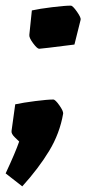

<svg xmlns="http://www.w3.org/2000/svg" viewBox="-34 -497 306 681"><path d="M70 -373 79 -460Q106 -466 151 -471.5Q196 -477 217 -477Q224 -477 239 -455.5Q254 -434 252 -427L230 -339Q112 -324 105 -324Q98 -324 83.5 -343.5Q69 -363 70 -373ZM-14 118Q21 43 34 5Q33 4 19 -9.5Q5 -23 7 -33L20 -127Q48 -133 91 -138.5Q134 -144 155 -144Q162 -144 176.5 -123.5Q191 -103 190 -94Q178 -24 140.5 38Q103 100 45 164Z"/></svg>

Font: Grenze Black
Style: Italic
Weight: 900
Italic angle: -10°
Designer: Renata Polastri
Foundry: Omnibus-Type
Version: Version 1.002; ttfautohint (v1.8)